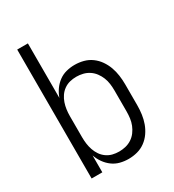

<svg xmlns="http://www.w3.org/2000/svg" viewBox="-180 -838 859 948"><g transform="rotate(-30 250.0 -363.5)"><path d="M273 8Q249 8 225.5 2Q202 -4 182.5 -18.5Q163 -33 149 -53Q135 -73 127 -96V0H66V-735H127V-424Q135 -447 149 -467Q163 -487 182.5 -501.5Q202 -516 225.5 -522Q249 -528 273 -528Q299 -528 323.5 -521.5Q348 -515 368.5 -500Q389 -485 403.5 -464Q418 -443 426.5 -419.5Q435 -396 438.5 -370.5Q442 -345 442 -320V-200Q442 -175 438.5 -149.5Q435 -124 426.5 -100.5Q418 -77 403.5 -56Q389 -35 368.5 -20Q348 -5 323.5 1.5Q299 8 273 8ZM251 -47Q270 -47 288.5 -51.5Q307 -56 323 -66.5Q339 -77 350.5 -92.5Q362 -108 369 -125.5Q376 -143 378.5 -162Q381 -181 381 -200V-320Q381 -339 378.5 -358Q376 -377 369 -394.5Q362 -412 350.5 -427.5Q339 -443 323 -453.5Q307 -464 288.5 -468.5Q270 -473 251 -473Q232 -473 214 -468.5Q196 -464 180.5 -453Q165 -442 154.5 -426.5Q144 -411 138 -393.5Q132 -376 129.5 -357.5Q127 -339 127 -320V-200Q127 -181 129.5 -162.5Q132 -144 138 -126.5Q144 -109 154.5 -93.5Q165 -78 180.5 -67Q196 -56 214 -51.5Q232 -47 251 -47Z"/></g></svg>

Font: Iosevka Curly Light
Style: Regular
Weight: 300
Monospace: yes
Designer: Belleve Invis
Foundry: Belleve Invis
Version: Version 22.1.2; ttfautohint (v1.8.4)